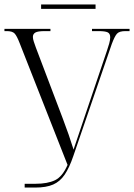

<svg xmlns="http://www.w3.org/2000/svg" viewBox="-20 -844 605 864"><path d="M165 -804V-824H410V-804ZM91 0V-17H140Q194 -17 227.5 -33Q261 -49 284 -102L68 -651Q56 -682 46 -693Q36 -704 11 -704H0V-714H207V-704H181Q150 -704 139 -697.5Q128 -691 128 -678Q128 -669 132 -657Q136 -645 141 -631L262 -312Q278 -270 289 -238Q300 -206 311 -171Q324 -209 338 -251Q352 -293 367 -337L461 -615Q467 -632 471.5 -648.5Q476 -665 476 -676Q476 -693 464.5 -698.5Q453 -704 424 -704H394V-714H563V-704H544Q517 -704 506.5 -692.5Q496 -681 483 -646L310 -142Q292 -89 271 -58Q250 -27 219 -13.5Q188 0 139 0Z"/></svg>

Font: Noto Serif Display Condensed Light
Style: Regular
Weight: 300
Width: 3
Designer: Monotype Design Team
Foundry: Monotype Imaging Inc.
Version: Version 2.009